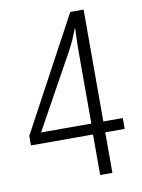

<svg xmlns="http://www.w3.org/2000/svg" viewBox="-82 -778 618 835"><g transform="rotate(-10 226.5 -360.5)"><path d="M292 -179H18V-221L287 -721H346V-227H432V-179H346V0H292ZM293 -227V-490Q293 -517 293 -539Q293 -561 293.5 -579.5Q294 -598 294.5 -615Q295 -632 296 -647H294Q285 -624 277 -605Q269 -586 252 -554L71 -227Z"/></g></svg>

Font: Noto Sans Bengali Condensed Light
Style: Regular
Weight: 300
Width: 3
Designer: Jelle Bosma - Monotype Design Team
Foundry: Monotype Imaging Inc.
Version: Version 2.003